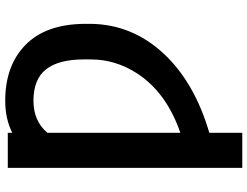

<svg xmlns="http://www.w3.org/2000/svg" viewBox="-128 -634 965 749"><g transform="rotate(-90 354.5 -259.5)"><path d="M210.9 203.1H74.2V-711.6H210.9V-694.2Q265.6 -721.6 335.9 -721.6Q472.7 -721.6 553.3 -643.1Q634.2 -564.6 636 -413.4V-387.8Q633.9 -227.3 521.3 -105.1Q409.4 16.3 210.9 74.6ZM210.9 -38.4Q369 -93 443.2 -208.1Q497.2 -291.9 497.2 -387.8V-414.8Q497.2 -513.1 458.6 -562.3Q420.1 -611.5 335.9 -611.5Q257.1 -611.5 210.9 -557.2Z"/></g></svg>

Font: Linik Sans SemiBold
Style: Regular
Weight: 600
Designer: Fonts by Rasmus Andersson / Changes by Cristiano Sobral with parts from Marc Monis
Foundry: rsms
Version: Version 3.020; ttfautohint (v1.6)